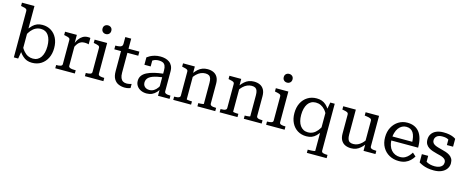

<svg xmlns="http://www.w3.org/2000/svg" viewBox="-44 -1548 6266 2578"><g transform="rotate(15 3089.0 -258.5)"><path d="M360 10Q321 10 289.5 -1.5Q258 -13 232 -37Q207 -58 184 -91L168 3H108V-642Q108 -657 100 -665Q92 -673 76 -678Q60 -683 34 -687L23 -689V-735H197V-423Q216 -447 235 -466Q262 -492 294 -505Q326 -518 368 -518Q437 -518 489 -485.5Q541 -453 570 -394.5Q599 -336 599 -257Q599 -178 569 -118Q539 -58 485.5 -24Q432 10 360 10ZM197 -153Q213 -127 230 -108Q257 -77 289 -62Q321 -47 358 -47Q394 -47 421.5 -62Q449 -77 467.5 -105Q486 -133 495.5 -171.5Q505 -210 505 -257Q505 -304 495.5 -341.5Q486 -379 468 -406Q450 -433 423.5 -447Q397 -461 362 -461Q323 -461 290 -444.5Q257 -428 230 -396Q213 -375 197 -348Z M1033 -515V-426Q1026 -429 1016.5 -430.5Q1007 -432 997 -433Q987 -434 978 -434Q951 -434 931 -426.5Q911 -419 895.5 -404Q880 -389 867 -366Q862 -357 856 -346V-80Q856 -64 870.5 -56.5Q885 -49 904.5 -47Q924 -45 938 -45H955V0H683V-45H685Q721 -45 744 -52Q767 -59 767 -81V-415Q767 -430 759 -437.5Q751 -445 734.5 -450Q718 -455 693 -460L683 -462V-508H847V-397Q860 -427 877 -451Q899 -482 929.5 -500Q960 -518 999 -518Q1009 -518 1018.5 -517.5Q1028 -517 1033 -515Z M1219 -619Q1193 -619 1175.5 -635.5Q1158 -652 1158 -680Q1158 -708 1175.5 -724Q1193 -740 1219 -740Q1245 -740 1262.5 -724Q1280 -708 1280 -680Q1280 -652 1262.5 -635.5Q1245 -619 1219 -619ZM1268 -508V-81Q1268 -59 1291.5 -52Q1315 -45 1351 -45H1352V0H1095V-45H1096Q1132 -45 1155.5 -52Q1179 -59 1179 -81V-415Q1179 -437 1161 -445Q1143 -453 1105 -460L1094 -462V-508Z M1383 -451V-503H1388Q1418 -503 1439.5 -507Q1461 -511 1472 -522Q1483 -533 1483 -553V-648H1565V-508H1716V-451H1565V-174Q1565 -130 1576.5 -102.5Q1588 -75 1609 -62.5Q1630 -50 1658 -50Q1679 -50 1697 -54Q1715 -58 1728 -62V-5Q1719 -1 1706.5 2.5Q1694 6 1680 8Q1666 10 1650 10Q1606 10 1566 -6Q1526 -22 1501 -62Q1476 -102 1476 -173V-451Z M2111 0V-82Q2100 -63 2086 -48Q2061 -20 2028 -5Q1995 10 1953 10Q1910 10 1874.5 -6Q1839 -22 1817.5 -52.5Q1796 -83 1796 -124Q1796 -165 1817 -195.5Q1838 -226 1880 -248Q1922 -270 1984 -285Q2036 -297 2101 -305V-350Q2101 -392 2089.5 -416.5Q2078 -441 2056 -451Q2034 -461 2002 -461Q1953 -461 1922 -441Q1918 -439 1914 -436V-355H1827V-458Q1842 -470 1867.5 -484Q1893 -498 1929 -508Q1965 -518 2008 -518Q2043 -518 2075 -510Q2107 -502 2133 -483.5Q2159 -465 2174 -434.5Q2189 -404 2189 -359V-81Q2189 -67 2200 -59Q2211 -51 2229.5 -48Q2248 -45 2272 -45V0ZM2101 -255Q2067 -251 2039 -245Q2000 -237 1971.5 -226Q1943 -215 1925 -200.5Q1907 -186 1898 -167Q1889 -148 1889 -125Q1889 -101 1900 -83Q1911 -65 1931 -55Q1951 -45 1977 -45Q2012 -45 2039.5 -62Q2067 -79 2089 -110Q2095 -119 2101 -130Z M2323 0V-45H2325Q2349 -45 2367.5 -48Q2386 -51 2396.5 -59Q2407 -67 2407 -81V-415Q2407 -430 2399 -437.5Q2391 -445 2374.5 -450Q2358 -455 2333 -460L2323 -462V-508H2487V-419Q2510 -449 2534 -470Q2561 -494 2593 -506Q2625 -518 2664 -518Q2712 -518 2747.5 -501Q2783 -484 2803 -448.5Q2823 -413 2823 -357V-81Q2823 -67 2833.5 -59Q2844 -51 2862.5 -48Q2881 -45 2905 -45H2907V0H2659V-45H2661Q2675 -45 2692 -46Q2709 -47 2721.5 -49.5Q2734 -52 2734 -55V-346Q2734 -384 2726 -408Q2718 -432 2699.5 -443.5Q2681 -455 2649 -455Q2616 -455 2586 -442Q2556 -429 2530 -404Q2512 -387 2496 -365V-55Q2496 -52 2508 -49.5Q2520 -47 2537 -46Q2554 -45 2568 -45H2571V0Z M2968 0V-45H2970Q2994 -45 3012.5 -48Q3031 -51 3041.5 -59Q3052 -67 3052 -81V-415Q3052 -430 3044 -437.5Q3036 -445 3019.5 -450Q3003 -455 2978 -460L2968 -462V-508H3132V-419Q3155 -449 3179 -470Q3206 -494 3238 -506Q3270 -518 3309 -518Q3357 -518 3392.5 -501Q3428 -484 3448 -448.5Q3468 -413 3468 -357V-81Q3468 -67 3478.5 -59Q3489 -51 3507.5 -48Q3526 -45 3550 -45H3552V0H3304V-45H3306Q3320 -45 3337 -46Q3354 -47 3366.5 -49.5Q3379 -52 3379 -55V-346Q3379 -384 3371 -408Q3363 -432 3344.5 -443.5Q3326 -455 3294 -455Q3261 -455 3231 -442Q3201 -429 3175 -404Q3157 -387 3141 -365V-55Q3141 -52 3153 -49.5Q3165 -47 3182 -46Q3199 -45 3213 -45H3216V0Z M3738 -619Q3712 -619 3694.5 -635.5Q3677 -652 3677 -680Q3677 -708 3694.5 -724Q3712 -740 3738 -740Q3764 -740 3781.5 -724Q3799 -708 3799 -680Q3799 -652 3781.5 -635.5Q3764 -619 3738 -619ZM3787 -508V-81Q3787 -59 3810.5 -52Q3834 -45 3870 -45H3871V0H3614V-45H3615Q3651 -45 3674.5 -52Q3698 -59 3698 -81V-415Q3698 -437 3680 -445Q3662 -453 3624 -460L3613 -462V-508Z M4240 223V178H4269Q4282 178 4299 177Q4316 176 4329 173.5Q4342 171 4342 168V-82Q4324 -59 4306 -41Q4279 -15 4247.5 -2.5Q4216 10 4174 10Q4104 10 4051.5 -22.5Q3999 -55 3969.5 -113.5Q3940 -172 3940 -250Q3940 -330 3970 -390Q4000 -450 4054.5 -484Q4109 -518 4180 -518Q4220 -518 4251.5 -507Q4283 -496 4309 -473Q4332 -453 4353 -422L4369 -511H4431V142Q4431 164 4454 171Q4477 178 4513 178H4515V223ZM4342 -159V-358Q4328 -383 4312 -401Q4285 -431 4253 -446Q4221 -461 4183 -461Q4147 -461 4119 -446Q4091 -431 4072.5 -403.5Q4054 -376 4044 -337Q4034 -298 4034 -250Q4034 -204 4043.5 -166.5Q4053 -129 4072 -102.5Q4091 -76 4118 -61.5Q4145 -47 4180 -47Q4220 -47 4252 -63.5Q4284 -80 4311 -113Q4327 -133 4342 -159Z M4725 -508V-163Q4725 -125 4733 -100.5Q4741 -76 4759.5 -64.5Q4778 -53 4810 -53Q4843 -53 4872 -66Q4901 -79 4927 -104Q4944 -120 4959 -141V-415Q4959 -437 4940.5 -445.5Q4922 -454 4883 -459L4861 -462V-508H5048V-81Q5048 -67 5059 -59Q5070 -51 5088.5 -48Q5107 -45 5131 -45H5134V0H4968V-86Q4946 -57 4923 -38Q4896 -14 4865 -2Q4834 10 4795 10Q4748 10 4712 -7Q4676 -24 4656 -60Q4636 -96 4636 -151V-415Q4636 -437 4618 -445.5Q4600 -454 4562 -460L4550 -462V-508Z M5292 -231Q5294 -194 5304 -164Q5316 -126 5339 -100Q5362 -74 5393 -60.5Q5424 -47 5460 -47Q5501 -47 5530.5 -63Q5560 -79 5580.5 -102.5Q5601 -126 5615 -149L5662 -107Q5643 -75 5615 -48Q5587 -21 5548.5 -5.5Q5510 10 5458 10Q5385 10 5326.5 -22Q5268 -54 5234 -113Q5200 -172 5200 -252Q5200 -331 5232 -390.5Q5264 -450 5318.5 -484Q5373 -518 5440 -518Q5495 -518 5536.5 -500Q5578 -482 5606.5 -446.5Q5635 -411 5650 -357Q5665 -303 5665 -231ZM5293 -287H5569Q5567 -323 5561 -352Q5553 -389 5537 -413Q5521 -437 5497 -449Q5473 -461 5440 -461Q5409 -461 5382 -446.5Q5355 -432 5334.5 -404.5Q5314 -377 5303 -338Q5296 -314 5293 -287Z M6061 -132Q6061 -153 6050 -167Q6039 -181 6020.5 -190.5Q6002 -200 5978.5 -206.5Q5955 -213 5929 -219Q5898 -227 5867.5 -237Q5837 -247 5812 -263.5Q5787 -280 5772 -305.5Q5757 -331 5757 -370Q5757 -414 5779 -447.5Q5801 -481 5842.5 -499.5Q5884 -518 5943 -518Q5989 -518 6023.5 -511Q6058 -504 6081 -493.5Q6104 -483 6115 -474V-365H6029V-441Q6013 -451 5993 -456Q5970 -461 5943 -461Q5891 -461 5865 -438.5Q5839 -416 5839 -381Q5839 -359 5850.5 -344Q5862 -329 5881.5 -319.5Q5901 -310 5925.5 -303Q5950 -296 5977 -289Q6007 -282 6037 -272Q6067 -262 6091.5 -246Q6116 -230 6130.5 -205Q6145 -180 6145 -142Q6145 -99 6121 -64.5Q6097 -30 6052.5 -10Q6008 10 5945 10Q5897 10 5858.5 2.5Q5820 -5 5790 -17.5Q5760 -30 5736 -45V-160H5824V-78Q5828 -75 5832 -73Q5855 -60 5883 -53.5Q5911 -47 5944 -47Q5980 -47 6006 -57Q6032 -67 6046.5 -86Q6061 -105 6061 -132Z"/></g></svg>

Font: Roboto Serif 20pt
Style: Regular
Weight: 400
Designer: Greg Gazdowicz
Foundry: Commercial Type
Version: Version 1.008